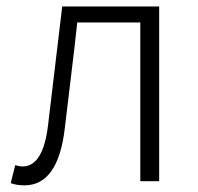

<svg xmlns="http://www.w3.org/2000/svg" viewBox="-20 -553 605 586"><path d="M54.7 12.7Q30.3 12.7 12.7 5.9L26.4 -48.8Q40 -44.9 48.8 -44.9Q112.3 -44.9 127 -173.8Q133.8 -234.4 148.4 -353.5Q163.1 -472.7 169.9 -533.2H465.8V0H408.2V-484.4H215.8Q209 -419.9 194.3 -299.3Q179.7 -178.7 177.7 -161.1Q157.2 12.7 54.7 12.7Z"/></svg>

Font: Gen Shin Gothic Light
Style: Regular
Weight: 200
Designer: [Source Han Sans]
Ryoko NISHIZUKA  (kana & ideographs); Paul D. Hunt (Latin, Greek & Cyrillic); Wenlong ZHANG  (bopomofo
Version: Version 1.002.20150607